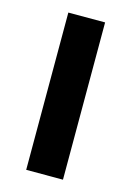

<svg xmlns="http://www.w3.org/2000/svg" viewBox="-90 -590 437 638"><g transform="rotate(15 128.5 -270.5)"><path d="M64.9 0V-541H191.4V0Z"/></g></svg>

Font: Inter 17pt SemiBold
Style: Regular
Weight: 600
Version: Version 4.001;git-66647c0bb